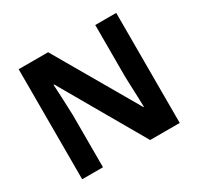

<svg xmlns="http://www.w3.org/2000/svg" viewBox="-151 -897 1116 1079"><g transform="rotate(-30 406.5 -357.0)"><path d="M723 0H531L220 -540H216Q218 -506 219.5 -472Q221 -438 222.5 -404Q224 -370 225 -336V0H90V-714H281L591 -179H594Q593 -212 592 -245Q591 -278 589.5 -310.5Q588 -343 587 -376V-714H723Z"/></g></svg>

Font: Noto Sans Hebrew
Style: Bold
Weight: 700
Designer: Monotype Design Team
Foundry: Monotype Imaging Inc.
Version: Version 2.003